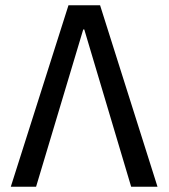

<svg xmlns="http://www.w3.org/2000/svg" viewBox="-20 -709 640 729"><path d="M117 0H21L240 -689H360L578 0H478L300 -597H296Z"/></svg>

Font: Wlorlttqgufhjawjgtejqphaquk
Style: Regular
Weight: 400
Monospace: yes
Designer: Carrois Corporate & Edenspiekermann
Foundry: Carrois Corporate GbR & Edenspiekermann AG
Version: Version 2.001